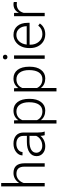

<svg xmlns="http://www.w3.org/2000/svg" viewBox="1138 -1928 993 3310"><g transform="rotate(-90 1635.0 -273.5)"><path d="M134.3 -750H76.2V0H134.3V-361.8C147.5 -400.4 168.5 -430.7 196.3 -453.6C224.1 -476.1 255.9 -487.3 292 -487.3C378.4 -487.3 416 -441.4 416.5 -347.2V0H474.6V-346.7C474.1 -474.1 419.4 -538.1 306.2 -538.1C235.4 -538.1 172.9 -502 134.3 -439Z M1021 0V-5.9C1010.3 -31.2 1004.9 -69.3 1004.9 -120.6V-370.6C1003.9 -423.3 986.3 -464.4 952.6 -494.1C918.5 -523.4 872.1 -538.1 813 -538.1C755.9 -538.1 708 -522.9 668.9 -492.2C629.9 -461.4 610.4 -424.8 610.4 -382.8L668.9 -382.3C668.9 -411.6 682.1 -436.5 709 -457.5C735.8 -478.5 769.5 -488.8 810.1 -488.8C899.4 -488.8 946.8 -442.9 946.8 -367.2V-307.1H840.8C764.2 -307.1 704.6 -292 662.1 -262.2C619.1 -232.4 597.7 -191.4 597.7 -140.1C597.7 -96.7 613.3 -61 645 -32.7C676.3 -4.4 717.3 9.8 768.1 9.8C838.9 9.8 906.2 -20.5 947.3 -73.7C948.7 -41 952.6 -16.6 958.5 0ZM774.9 -42C739.7 -42 711.4 -51.8 689.5 -71.3C667.5 -90.8 656.2 -115.2 656.2 -145C656.2 -217.3 725.6 -260.7 842.3 -262.2H946.8V-146C932.6 -114.3 910.6 -89.4 879.9 -70.3C849.1 -51.3 814 -42 774.9 -42Z M1585.4 -267.1C1585.4 -352.1 1567.4 -418.5 1531.7 -466.3C1495.6 -514.2 1445.8 -538.1 1382.8 -538.1C1310.5 -538.1 1255.4 -509.8 1217.3 -453.6L1214.4 -528.3H1160.2V203.1H1218.3V-66.4C1256.8 -15.6 1312 9.8 1384.3 9.8C1445.3 9.8 1494.1 -14.6 1530.8 -63C1567.4 -111.3 1585.4 -176.3 1585.4 -258.8ZM1526.9 -269C1526.9 -120.1 1468.8 -39.6 1370.6 -39.6C1299.8 -39.6 1246.1 -72.3 1218.3 -132.8V-386.2C1245.6 -452.1 1297.9 -487.3 1369.6 -487.3C1418.9 -487.3 1457.5 -467.8 1485.4 -428.7C1513.2 -389.6 1526.9 -336.4 1526.9 -269Z M2139.6 -267.1C2139.6 -352.1 2121.6 -418.5 2085.9 -466.3C2049.8 -514.2 2000 -538.1 1937 -538.1C1864.7 -538.1 1809.6 -509.8 1771.5 -453.6L1768.6 -528.3H1714.4V203.1H1772.5V-66.4C1811 -15.6 1866.2 9.8 1938.5 9.8C1999.5 9.8 2048.3 -14.6 2085 -63C2121.6 -111.3 2139.6 -176.3 2139.6 -258.8ZM2081.1 -269C2081.1 -120.1 2022.9 -39.6 1924.8 -39.6C1854 -39.6 1800.3 -72.3 1772.5 -132.8V-386.2C1799.8 -452.1 1852.1 -487.3 1923.8 -487.3C1973.1 -487.3 2011.7 -467.8 2039.6 -428.7C2067.4 -389.6 2081.1 -336.4 2081.1 -269Z M2334.5 -528.3H2275.9V0H2334.5ZM2265.6 -681.2C2265.6 -659.2 2280.8 -642.1 2305.7 -642.1C2330.6 -642.1 2346.2 -659.2 2346.2 -681.2C2346.2 -703.1 2330.6 -720.7 2305.7 -720.7C2280.8 -720.7 2265.6 -703.1 2265.6 -681.2Z M2697.8 9.8C2779.3 9.8 2841.8 -21.5 2884.8 -83.5L2848.1 -111.3C2809.1 -61 2762.7 -39.6 2700.2 -39.6C2647.9 -39.6 2605 -59.6 2570.8 -99.6C2536.1 -139.2 2519 -189 2519 -249V-260.3H2896V-293C2896 -368.7 2877.4 -428.7 2839.8 -472.7C2802.2 -516.1 2751 -538.1 2687 -538.1C2646 -538.1 2607.9 -526.4 2572.8 -503.4C2502.4 -456.5 2460.9 -371.6 2460.9 -270V-249C2460.9 -199.7 2471.2 -155.8 2491.2 -116.2C2531.7 -37.1 2607.9 9.8 2697.8 9.8ZM2687 -488.3C2731.4 -488.3 2767.1 -472.2 2794.4 -440.4C2821.8 -408.7 2836.4 -367.2 2837.9 -316.4V-310.1H2521C2527.3 -364.3 2545.9 -407.7 2576.2 -439.9C2606 -472.2 2643.1 -488.3 2687 -488.3Z M3255.4 -531.7C3246.1 -536.1 3232.9 -538.1 3216.8 -538.1C3148.4 -538.1 3098.6 -506.8 3067.9 -444.3L3066.9 -528.3H3009.8V0H3067.9V-362.8C3089.4 -440.4 3141.6 -481.9 3214.4 -481.9C3228.5 -481.9 3241.7 -481 3253.9 -478.5Z"/></g></svg>

Font: Shabnam Thin
Style: Regular
Weight: 100
Foundry: DejaVu fonts team - Redesigned by Saber Rastikerdar - Based on Vazir font
Version: Version 5.0.1